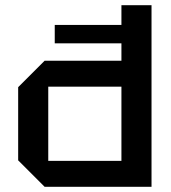

<svg xmlns="http://www.w3.org/2000/svg" viewBox="-20 -720 660 740"><path d="M564 -700V0H152L50 -102V-384L152 -486H448V-700ZM166 -100H448V-386H166ZM191 -553V-624H551V-553Z"/></svg>

Font: Tektur Medium
Style: Regular
Weight: 500
Designer: Adam Jagosz
Foundry: Adam Jagosz
Version: Version 1.005;gftools[0.9.30]